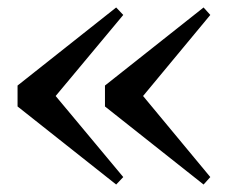

<svg xmlns="http://www.w3.org/2000/svg" viewBox="-20 -539 631 514"><path d="M291 -45 310 -65 129 -282 310 -499 291 -519 27 -310V-254ZM525 -45 543 -65 363 -282 543 -499 525 -519 261 -310V-254Z"/></svg>

Font: Noto Serif CJK TC
Style: Bold
Weight: 700
Designer: Ryoko NISHIZUKA 西塚涼子 (kana & ideographs); Frank Grießhammer (Latin, Greek & Cyrillic); Wenlong ZHANG 张文龙 (bopomofo); San
Foundry: Adobe
Version: Version 2.001;hotconv 1.1.0;makeotfexe 2.6.0